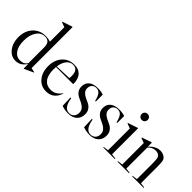

<svg xmlns="http://www.w3.org/2000/svg" viewBox="46 -1446 2181 2181"><g transform="rotate(45 1137.0 -355.5)"><path d="M206 10Q135 10 87.5 -51Q40 -112 40 -204Q40 -306 99 -370Q158 -434 252 -434Q291 -434 330 -422V-653L271 -675V-682L387 -721H395V-62L450 -50V-45L341 5H335V-63L332 -64Q284 10 206 10ZM241 -30Q303 -30 330 -77V-333Q330 -424 251 -424Q188 -424 149.5 -367.5Q111 -311 111 -218Q111 -131 145.5 -80.5Q180 -30 241 -30Z M859 -272 853 -267H583Q581 -254 581 -226Q581 -135 618 -87.5Q655 -40 721 -40Q793 -40 842 -102L851 -114L855 -112L851 -101Q810 10 697 10Q615 10 563.5 -51.5Q512 -113 512 -211Q512 -310 567.5 -372Q623 -434 713 -434Q783 -434 820.5 -392.5Q858 -351 859 -272ZM702 -423Q656 -423 624.5 -383.5Q593 -344 584 -278L778 -285Q781 -297 781 -325Q781 -423 702 -423Z M1090 -434Q1143 -434 1180 -420V-309H1169Q1155 -369 1133.5 -396Q1112 -423 1076 -423Q1043 -423 1023 -402.5Q1003 -382 1003 -348Q1003 -315 1023 -293.5Q1043 -272 1071.5 -259Q1100 -246 1128.5 -232Q1157 -218 1177 -190.5Q1197 -163 1197 -122Q1197 -61 1158 -25.5Q1119 10 1053 10Q998 10 948 -8L943 -138H955Q976 -1 1057 -1Q1094 -1 1116 -24.5Q1138 -48 1138 -86Q1138 -121 1118 -144Q1098 -167 1069.5 -180.5Q1041 -194 1012 -208Q983 -222 963 -249Q943 -276 943 -316Q943 -372 981.5 -403Q1020 -434 1090 -434Z M1434 -434Q1487 -434 1524 -420V-309H1513Q1499 -369 1477.5 -396Q1456 -423 1420 -423Q1387 -423 1367 -402.5Q1347 -382 1347 -348Q1347 -315 1367 -293.5Q1387 -272 1415.5 -259Q1444 -246 1472.5 -232Q1501 -218 1521 -190.5Q1541 -163 1541 -122Q1541 -61 1502 -25.5Q1463 10 1397 10Q1342 10 1292 -8L1287 -138H1299Q1320 -1 1401 -1Q1438 -1 1460 -24.5Q1482 -48 1482 -86Q1482 -121 1462 -144Q1442 -167 1413.5 -180.5Q1385 -194 1356 -208Q1327 -222 1307 -249Q1287 -276 1287 -316Q1287 -372 1325.5 -403Q1364 -434 1434 -434Z M1661.5 -543.5Q1648 -557 1648 -578Q1648 -599 1661.5 -612.5Q1675 -626 1696 -626Q1717 -626 1730.5 -612.5Q1744 -599 1744 -578Q1744 -557 1730.5 -543.5Q1717 -530 1696 -530Q1675 -530 1661.5 -543.5ZM1734 -16 1795 -8V0H1608V-8L1669 -16V-366L1610 -388V-395L1726 -434H1734Z M1963 -16 2024 -8V0H1837V-8L1898 -16V-361L1839 -383V-390L1952 -429H1960V-366Q2025 -434 2094 -434Q2125 -434 2150.5 -420.5Q2176 -407 2187 -385Q2198 -363 2198 -271V-16L2258 -8V0H2072V-8L2133 -16V-271Q2133 -340 2123 -361Q2106 -397 2054 -397Q2003 -397 1963 -354Z"/></g></svg>

Font: Libre Caslon Display
Style: Regular
Weight: 400
Designer: Pablo Impallari, Rodrigo Fuenzalida
Foundry: Pablo Impallari, Rodrigo Fuenzalida
Version: Version 1.002